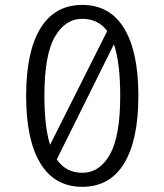

<svg xmlns="http://www.w3.org/2000/svg" viewBox="-20 -734 655 765"><path d="M307.7 -714.4Q417.9 -714.4 474.6 -621Q531.3 -527.7 531.3 -352.3Q531.3 -176.4 474.6 -83.1Q417.9 10.3 307.7 10.3Q197.9 10.3 141 -83.1Q84.1 -176.4 84.1 -352.3Q84.1 -527.7 141 -621Q197.9 -714.4 307.7 -714.4ZM307.7 -659Q239.5 -659 198.2 -586.9Q156.9 -514.9 156.9 -352.3Q156.9 -229.2 179.5 -156.9L407.2 -610.3Q371.3 -659 307.7 -659ZM459 -352.3Q459 -484.6 433.8 -557.4L206.2 -99Q242.6 -45.6 307.7 -45.6Q376.9 -45.6 417.9 -118.5Q459 -191.3 459 -352.3Z"/></svg>

Font: Fira Code Light
Style: Regular
Weight: 300
Monospace: yes
Designer: Carrois Corporate, Edenspiekermann AG, Nikita Prokopov
Foundry: Carrois Corporate, Edenspiekermann AG, Nikita Prokopov
Version: Version 6.000; ttfautohint (v1.8.2) -l 8 -r 50 -G 200 -x 14 